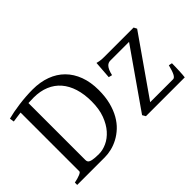

<svg xmlns="http://www.w3.org/2000/svg" viewBox="-102 -926 1221 1221"><g transform="rotate(-45 508.5 -315.0)"><path d="M221.2 -588.9Q196.8 -588.9 173.3 -587.4V-75.2Q173.3 -64.5 178.2 -57.6Q185.1 -49.3 204.6 -45.2Q224.1 -41 262.2 -41Q295.9 -41 331.8 -57.4Q367.7 -73.7 397.5 -107.2Q427.2 -140.6 446.3 -191.4Q465.3 -242.2 465.3 -311Q465.3 -376 449.2 -427.5Q433.1 -479 402.1 -514.9Q371.1 -550.8 325.4 -569.8Q279.8 -588.9 221.2 -588.9ZM548.3 -330.1Q548.3 -269 535.9 -220.9Q523.4 -172.9 502.4 -136Q481.4 -99.1 453.9 -73.5Q426.3 -47.9 395.5 -31.5Q364.7 -15.1 333.3 -7.6Q301.8 0 272.9 0H24.4V-21Q57.6 -27.8 76.4 -35.9Q95.2 -43.9 95.2 -50.8V-580.1Q75.7 -577.6 58.1 -575.2Q40.5 -572.8 24.4 -570.3L20 -600.6Q41.5 -606.4 69.6 -611.8Q97.7 -617.2 128.9 -621.3Q160.2 -625.5 192.1 -627.7Q224.1 -629.9 252.9 -629.9Q320.8 -629.9 375.5 -609.6Q430.2 -589.4 468.5 -550.8Q506.8 -512.2 527.6 -456.5Q548.3 -400.9 548.3 -330.1ZM997.6 -121.1Q997.6 -105.5 997.1 -87.9Q996.6 -70.3 995.8 -53.7Q995.1 -37.1 994.1 -22.9Q993.2 -8.8 991.7 0H642.6L629.9 -22L900.9 -410.2H731.9Q724.1 -410.2 716.1 -407.2Q708 -404.3 700.4 -396.2Q692.9 -388.2 686.3 -373.8Q679.7 -359.4 674.8 -336.9L650.9 -342.8L659.7 -461.9Q670.4 -459 679.2 -457.3Q688 -455.6 697.5 -454.8Q707 -454.1 718.3 -454.1H985.8L996.6 -433.1L724.6 -43.9H930.7Q942.9 -43.9 953.1 -62.7Q963.4 -81.5 974.6 -126Z"/></g></svg>

Font: Noto Serif Devanagari
Style: Bold
Weight: 700
Designer: Monotype Design Team
Foundry: Monotype Imaging Inc.
Version: Version 1.01